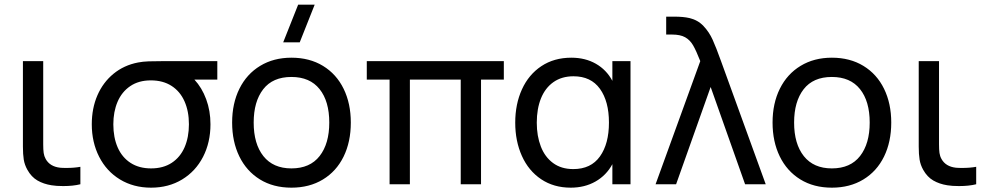

<svg xmlns="http://www.w3.org/2000/svg" viewBox="-20 -808 4341 842"><path d="M100 -63.5Q88 -85 84.2 -108Q80.5 -131 80.5 -165V-204V-540H169.5V-208V-175Q169.5 -151.5 171.5 -137.2Q173.5 -123 180.5 -110.5Q199 -77.5 243.5 -72.5Q252.5 -71.5 271.5 -71.5Q305.5 -71.5 332.5 -76.5V0Q301 8 257 8Q226.5 8 206 4.5Q171 -1 144.2 -16.5Q117.5 -32 100 -63.5Z M933 -540V-459H832.5Q865.5 -423.5 884.2 -372.8Q903 -322 903 -263Q903 -183.5 870.5 -120.2Q838 -57 778.8 -21Q719.5 15 642.5 15Q565.5 15 506.2 -21Q447 -57 414.8 -120.5Q382.5 -184 382.5 -263Q382.5 -333 407.2 -390Q432 -447 477.8 -484.5Q523.5 -522 585.5 -534Q606 -538 632 -539Q658 -540 702.5 -540ZM808.5 -263Q808.5 -320 789.2 -363.5Q770 -407 732.5 -431.2Q695 -455.5 641.5 -455.5Q588 -455.5 551 -430.2Q514 -405 495.5 -361.5Q477 -318 477 -263Q477 -205 496.2 -161.2Q515.5 -117.5 552.8 -93.5Q590 -69.5 642.5 -69.5Q696 -69.5 733.2 -94Q770.5 -118.5 789.5 -162.2Q808.5 -206 808.5 -263Z M1360 -787.5 1294.5 -622.5H1222L1287.5 -787.5ZM998 -270.5Q998 -354.5 1030 -419Q1062 -483.5 1121 -519.2Q1180 -555 1258 -555Q1337.5 -555 1396.5 -519Q1455.5 -483 1487 -418.5Q1518.5 -354 1518.5 -270.5Q1518.5 -186 1486.8 -121.2Q1455 -56.5 1396 -20.8Q1337 15 1258 15Q1178.5 15 1119.8 -21.2Q1061 -57.5 1029.5 -122.2Q998 -187 998 -270.5ZM1424 -270.5Q1424 -364 1381.5 -417.2Q1339 -470.5 1258 -470.5Q1176 -470.5 1134.2 -416.5Q1092.5 -362.5 1092.5 -270.5Q1092.5 -177 1135.2 -123.2Q1178 -69.5 1258 -69.5Q1339.5 -69.5 1381.8 -123.8Q1424 -178 1424 -270.5Z M1777.5 0H1688.5V-459H1588.5V-540H2189.5V-459H2089.5V0H2000.5V-459H1777.5Z M2665.5 -540H2745V0H2665.5V-88Q2639 -39 2591.5 -12Q2544 15 2483 15Q2408.5 15 2353.2 -22Q2298 -59 2268.8 -124Q2239.5 -189 2239.5 -270Q2239.5 -351.5 2269 -416.2Q2298.5 -481 2354.2 -518Q2410 -555 2485.5 -555Q2546.5 -555 2593 -528.5Q2639.5 -502 2665.5 -453.5ZM2650.5 -270.5Q2650.5 -363.5 2611 -418.5Q2571.5 -473.5 2495 -473.5Q2443.5 -473.5 2407.2 -448Q2371 -422.5 2352.5 -376.8Q2334 -331 2334 -270Q2334 -211.5 2351.8 -165.5Q2369.5 -119.5 2405.5 -93Q2441.5 -66.5 2494 -66.5Q2571.5 -66.5 2611 -122Q2650.5 -177.5 2650.5 -270.5Z M3051 -540Q3033 -586 3019.5 -609.2Q3006 -632.5 2984.8 -644.5Q2963.5 -656.5 2927 -656.5H2901.5V-735H2936Q2977 -735 3002.5 -729Q3040 -720.5 3065 -694Q3090 -667.5 3105.2 -633.8Q3120.5 -600 3142 -540L3338 0H3247.5L3096.5 -426.5L2945 0H2855Z M3368 -270.5Q3368 -354.5 3400 -419Q3432 -483.5 3491 -519.2Q3550 -555 3628 -555Q3707.5 -555 3766.5 -519Q3825.5 -483 3857 -418.5Q3888.5 -354 3888.5 -270.5Q3888.5 -186 3856.8 -121.2Q3825 -56.5 3766 -20.8Q3707 15 3628 15Q3548.5 15 3489.8 -21.2Q3431 -57.5 3399.5 -122.2Q3368 -187 3368 -270.5ZM3794 -270.5Q3794 -364 3751.5 -417.2Q3709 -470.5 3628 -470.5Q3546 -470.5 3504.2 -416.5Q3462.5 -362.5 3462.5 -270.5Q3462.5 -177 3505.2 -123.2Q3548 -69.5 3628 -69.5Q3709.5 -69.5 3751.8 -123.8Q3794 -178 3794 -270.5Z M4028.5 -63.5Q4016.5 -85 4012.8 -108Q4009 -131 4009 -165V-204V-540H4098V-208V-175Q4098 -151.5 4100 -137.2Q4102 -123 4109 -110.5Q4127.5 -77.5 4172 -72.5Q4181 -71.5 4200 -71.5Q4234 -71.5 4261 -76.5V0Q4229.5 8 4185.5 8Q4155 8 4134.5 4.5Q4099.5 -1 4072.8 -16.5Q4046 -32 4028.5 -63.5Z"/></svg>

Font: CCSD_manrope Medium
Style: Regular
Weight: 500
Designer: Mikhail Sharanda
Foundry: Mikhail Sharanda
Version: Version 4.503